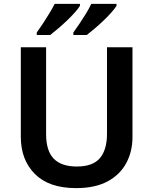

<svg xmlns="http://www.w3.org/2000/svg" viewBox="-20 -957 788 987"><path d="M661 -252Q661 -178 629 -118.5Q597 -59 533 -24.5Q469 10 371 10Q232 10 159.5 -62.5Q87 -135 87 -254V-714H217V-268Q217 -181 256.5 -141Q296 -101 375 -101Q457 -101 493.5 -144Q530 -187 530 -269V-714H661ZM579 -927Q571 -914 553.5 -894Q536 -874 513 -852Q490 -830 467 -810.5Q444 -791 426 -777H357V-790Q371 -809 388.5 -835Q406 -861 422.5 -888Q439 -915 449 -937H579ZM391 -927Q383 -914 365.5 -894Q348 -874 325 -852Q302 -830 279 -810.5Q256 -791 238 -777H169V-790Q183 -809 200 -835Q217 -861 233.5 -888Q250 -915 261 -937H391Z"/></svg>

Font: Noto Sans Javanese SemiBold
Style: Regular
Weight: 600
Version: Version 2.004